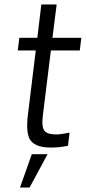

<svg xmlns="http://www.w3.org/2000/svg" viewBox="-20 -654 386 864"><path d="M173 -136 209 -427H339L346 -484H216L235 -634H166L148 -484H67L60 -427H141L106 -141C98 -78 103 -38 120 -19C137 1 167 10 210 10C236 10 262 7 286 2L293 -57C265 -52 247 -49 239 -49C181 -49 164 -62 173 -136ZM194 40H123L70 190H113Z"/></svg>

Font: Gamestation Condensed
Style: Italic
Weight: 400
Width: 3
Designer: Jonas Hecksher
Foundry: Jonas Hecksher, Playtypeª, e-types AS
Version: Version 1.003